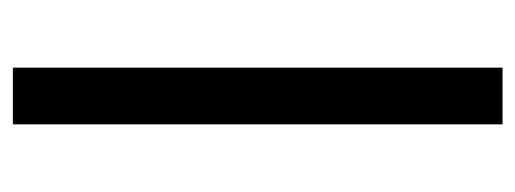

<svg xmlns="http://www.w3.org/2000/svg" viewBox="-271 -529 800 298"><g transform="rotate(-90 129.0 -380.0)"><path d="M173 0H85V-760H173Z"/></g></svg>

Font: Noto Sans Elymaic
Style: Regular
Weight: 400
Designer: Morgane Pierson
Foundry: Google LLC
Version: Version 1.002; ttfautohint (v1.8.4.7-5d5b)